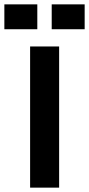

<svg xmlns="http://www.w3.org/2000/svg" viewBox="-42 -860 408 880"><path d="M96 -647H229V0H96ZM129 -840V-726H-22V-840ZM346 -840V-726H195V-840Z"/></svg>

Font: Syne Modified
Style: Bold
Weight: 700
Designer: Lucas Descroix
Foundry: Bonjour Monde
Version: Version 2.200